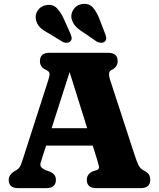

<svg xmlns="http://www.w3.org/2000/svg" viewBox="-20 -973 824 993"><path d="M269 -43Q269 0 219.5 0H74.5Q25 0 25 -43Q25 -67 52 -86L65.5 -93.5Q76 -100 82.2 -109.5Q88.5 -119 98.5 -151L230 -559.5Q237.5 -583 236 -593.5Q234.5 -604 216.5 -612.5Q186.5 -626 186.5 -657Q186.5 -700 236 -700H539Q588.5 -700 588.5 -657Q588.5 -626 556 -610.5Q536.5 -601 548.5 -563L674.5 -176.5Q687 -138 696 -119.5Q705 -101 722 -92.5Q742.5 -81.5 749.8 -70.8Q757 -60 757 -43Q757 0 707.5 0H478.5Q429 0 429 -43Q429 -72 459 -86.5L482 -94Q494.5 -99.5 492 -111.5Q489.5 -123.5 482 -148.5L459.5 -220H218.5L202 -169Q195 -146.5 190.8 -133.5Q186.5 -120.5 191 -111.5Q195.5 -102.5 216 -93L239 -85Q252.5 -79 260.8 -69Q269 -59 269 -43ZM247 -310H431L340 -600ZM494.5 -874.5 523.5 -799Q528.5 -786.5 529.2 -776.2Q530 -766 521.5 -758Q513.5 -751 501.8 -751.8Q490 -752.5 479.5 -758.5L412 -805Q381.5 -823.5 367.2 -841.2Q353 -859 349 -882.5Q347 -907.5 363 -928.2Q379 -949 407.5 -952.5Q441.5 -956 460.8 -933.8Q480 -911.5 494.5 -874.5ZM310.5 -874.5 343.5 -800.5Q349 -788.5 350.5 -778.2Q352 -768 344 -759.5Q336.5 -752 324.8 -751.8Q313 -751.5 302.5 -757.5L233 -800Q201.5 -816.5 185.8 -832.8Q170 -849 165.5 -873Q161 -898 175.8 -919.8Q190.5 -941.5 219 -946.5Q252.5 -952.5 273.2 -931.5Q294 -910.5 310.5 -874.5Z"/></svg>

Font: Fraunces 9pt SuperSoft
Style: Bold
Weight: 700
Version: Version 1.000;[b76b70a41]